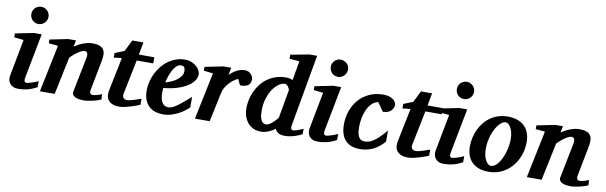

<svg xmlns="http://www.w3.org/2000/svg" viewBox="-48 -1215 5371 1703"><g transform="rotate(10 2637.0 -364.0)"><path d="M308.1 -32.2Q263.2 -7.8 222.7 2.2Q182.1 12.2 139.2 12.2Q111.8 12.2 93 2.9Q74.2 -6.3 63.5 -21Q52.7 -35.6 49.3 -54Q45.9 -72.3 49.8 -90.8L112.8 -422.9L26.9 -432.1V-466.8L191.9 -500H262.2L185.1 -99.1Q183.1 -90.3 182.6 -82Q182.1 -73.7 183.8 -67.4Q185.5 -61 190.4 -57.1Q195.3 -53.2 204.1 -53.2Q208 -53.2 219.5 -55.7Q231 -58.1 246.1 -62.5Q261.2 -66.9 277.6 -73.2Q293.9 -79.6 308.1 -86.9ZM294.9 -663.1Q294.9 -647 288.8 -632.8Q282.7 -618.7 272 -607.9Q261.2 -597.2 247.1 -591.1Q232.9 -585 216.8 -585Q200.7 -585 186.8 -591.1Q172.9 -597.2 162.4 -607.9Q151.9 -618.7 146 -632.8Q140.1 -647 140.1 -663.1Q140.1 -679.2 146 -693.4Q151.9 -707.5 162.4 -717.8Q172.9 -728 186.8 -734.1Q200.7 -740.2 216.8 -740.2Q232.9 -740.2 247.1 -734.1Q261.2 -728 272 -717.8Q282.7 -707.5 288.8 -693.4Q294.9 -679.2 294.9 -663.1Z M884.3 -22.9Q871.1 -16.6 851.6 -10.3Q832 -3.9 810.3 1Q788.6 5.9 766.8 9Q745.1 12.2 728 12.2Q711.4 12.2 692.1 9.8Q672.9 7.3 657 0.5Q641.1 -6.3 632.1 -18.6Q623 -30.8 627 -50.8L688 -356Q691.9 -374 691.7 -386.5Q691.4 -398.9 687.7 -406.7Q684.1 -414.6 678 -417.7Q671.9 -420.9 664.1 -420.9Q652.3 -420.9 637.2 -414.1Q622.1 -407.2 605.2 -396Q588.4 -384.8 571 -369.9Q553.7 -355 538.1 -338.9L467.3 0H334L421.9 -424.8L337.9 -433.1V-466.8L502 -500H571.3L559.1 -441.9Q577.1 -454.1 597.4 -464.8Q617.7 -475.6 638.4 -483.4Q659.2 -491.2 679.9 -495.6Q700.7 -500 720.2 -500Q757.3 -500 781.5 -491.5Q805.7 -482.9 818.1 -466.3Q830.6 -449.7 832.8 -425.3Q835 -400.9 829.1 -369.1L774.9 -87.9Q772.5 -75.7 774.7 -68.1Q776.9 -60.5 781 -56.2Q785.2 -51.8 790 -50.3Q794.9 -48.8 798.8 -48.8Q814.5 -48.8 836.9 -54.9Q859.4 -61 881.8 -70.8Z M1132.3 -418 1069.3 -108.9Q1064 -85.4 1074.5 -71.3Q1085 -57.1 1108.4 -57.1Q1120.1 -57.1 1136.5 -61Q1152.8 -64.9 1170.4 -70.3Q1188 -75.7 1204.6 -81.8Q1221.2 -87.9 1233.4 -91.8V-37.1Q1225.1 -33.2 1204.1 -25.1Q1183.1 -17.1 1156.2 -8.8Q1129.4 -0.5 1100.6 5.9Q1071.8 12.2 1048.3 12.2Q1019.5 12.2 998 5.4Q976.6 -1.5 962.4 -13.4Q948.2 -25.4 941.2 -42Q934.1 -58.6 934.1 -78.1Q934.1 -87.9 934.8 -97.7Q935.5 -107.4 938 -118.2L999 -416L927.2 -408.2V-449.2L1012.2 -482.9L1063 -585.9H1163.1L1142.1 -473.1H1281.2V-418Z M1565.4 -396Q1565.4 -404.8 1564.2 -413.3Q1563 -421.9 1559.3 -428.7Q1555.7 -435.5 1548.6 -439.7Q1541.5 -443.8 1530.3 -443.8Q1506.8 -443.8 1488.5 -427.2Q1470.2 -410.6 1456.1 -385Q1441.9 -359.4 1431.6 -328.9Q1421.4 -298.3 1414.6 -271Q1440.4 -276.9 1467.3 -288.6Q1494.1 -300.3 1515.9 -316.7Q1537.6 -333 1551.5 -353Q1565.4 -373 1565.4 -396ZM1695.3 -395Q1695.3 -368.7 1683.3 -346.2Q1671.4 -323.7 1650.4 -305.2Q1629.4 -286.6 1601.3 -271.7Q1573.2 -256.8 1541.3 -246.1Q1509.3 -235.4 1474.9 -228.5Q1440.4 -221.7 1407.2 -219.2Q1406.2 -210 1405.3 -198.2Q1404.3 -186.5 1404.3 -178.2Q1404.3 -152.3 1408.2 -130.4Q1412.1 -108.4 1420.9 -92.3Q1429.7 -76.2 1444.1 -67.1Q1458.5 -58.1 1479.5 -58.1Q1495.6 -58.1 1512.2 -64.5Q1528.8 -70.8 1550.8 -85.7Q1572.8 -100.6 1602.1 -125Q1631.3 -149.4 1672.4 -185.1V-89.8Q1657.7 -75.7 1634.3 -57.9Q1610.8 -40 1581.1 -24.4Q1551.3 -8.8 1517.1 1.7Q1482.9 12.2 1446.3 12.2Q1413.6 12.2 1381.3 3.9Q1349.1 -4.4 1323.5 -25.4Q1297.9 -46.4 1281.7 -82.3Q1265.6 -118.2 1265.6 -173.8Q1265.6 -211.9 1275.1 -251Q1284.7 -290 1302.2 -326.2Q1319.8 -362.3 1345.2 -394Q1370.6 -425.8 1402.6 -449.2Q1434.6 -472.7 1472.7 -486.3Q1510.7 -500 1553.2 -500Q1589.8 -500 1616.7 -487.8Q1643.6 -475.6 1661.1 -458.7Q1678.7 -441.9 1687 -424.1Q1695.3 -406.2 1695.3 -395Z M2168.5 -429.2Q2168.5 -394.5 2146.5 -377.2Q2124.5 -359.9 2073.2 -359.9L2046.4 -414.1Q2022.9 -402.3 2001.7 -386Q1980.5 -369.6 1963.9 -350.1Q1947.3 -330.6 1935.5 -308.6Q1923.8 -286.6 1919.4 -264.2L1863.3 0H1730.5L1818.4 -422.9L1734.4 -432.1V-466.8L1900.4 -500H1969.2L1956.5 -433.1Q1969.7 -446.8 1985.6 -459Q2001.5 -471.2 2019 -480.5Q2036.6 -489.7 2055.2 -494.9Q2073.7 -500 2092.3 -500Q2111.8 -500 2126.2 -492.9Q2140.6 -485.8 2149.9 -475.3Q2159.2 -464.8 2163.8 -452.4Q2168.5 -439.9 2168.5 -429.2Z M2507.3 -394Q2507.8 -396 2504.4 -403.8Q2501 -411.6 2495.1 -420.4Q2489.3 -429.2 2481.2 -436Q2473.1 -442.9 2464.4 -442.9Q2438 -442.9 2409.4 -423.3Q2380.9 -403.8 2356.7 -368.4Q2332.5 -333 2316.9 -283.7Q2301.3 -234.4 2301.3 -174.8Q2301.3 -114.3 2315.9 -86.7Q2330.6 -59.1 2358.4 -59.1Q2371.1 -59.1 2384 -65.4Q2397 -71.8 2409.9 -82.5Q2422.9 -93.3 2435.8 -106.7Q2448.7 -120.1 2461.4 -134.8ZM2586.4 -89.8Q2584 -77.6 2585.2 -69.6Q2586.4 -61.5 2589.1 -56.9Q2591.8 -52.2 2595.7 -50.5Q2599.6 -48.8 2602.5 -48.8Q2612.8 -48.8 2625.5 -52Q2638.2 -55.2 2651.1 -59.8Q2664.1 -64.5 2675.5 -69.6Q2687 -74.7 2695.3 -79.1V-29.8Q2682.6 -22.5 2664.6 -14.9Q2646.5 -7.3 2626 -1.2Q2605.5 4.9 2584.2 8.5Q2563 12.2 2543.5 12.2Q2505.4 12.2 2483.4 -0.5Q2461.4 -13.2 2453.1 -36.1Q2439.9 -25.9 2424.6 -17.1Q2409.2 -8.3 2392.8 -1.7Q2376.5 4.9 2359.9 8.5Q2343.3 12.2 2327.1 12.2Q2283.7 12.2 2252.7 -3.9Q2221.7 -20 2201.9 -46.1Q2182.1 -72.3 2172.9 -104.5Q2163.6 -136.7 2163.6 -168.9Q2163.6 -207 2171.9 -246.6Q2180.2 -286.1 2197 -322.8Q2213.9 -359.4 2239 -391.8Q2264.2 -424.3 2297.9 -448.2Q2331.5 -472.2 2373.8 -486.1Q2416 -500 2466.3 -500Q2484.9 -500 2499.8 -495.6Q2514.6 -491.2 2524.4 -487.8L2554.2 -661.1L2464.4 -668.9V-705.1L2633.3 -736.8H2701.2Z M3005.4 -32.2Q2960.4 -7.8 2919.9 2.2Q2879.4 12.2 2836.4 12.2Q2809.1 12.2 2790.3 2.9Q2771.5 -6.3 2760.7 -21Q2750 -35.6 2746.6 -54Q2743.2 -72.3 2747.1 -90.8L2810.1 -422.9L2724.1 -432.1V-466.8L2889.2 -500H2959.5L2882.3 -99.1Q2880.4 -90.3 2879.9 -82Q2879.4 -73.7 2881.1 -67.4Q2882.8 -61 2887.7 -57.1Q2892.6 -53.2 2901.4 -53.2Q2905.3 -53.2 2916.7 -55.7Q2928.2 -58.1 2943.4 -62.5Q2958.5 -66.9 2974.9 -73.2Q2991.2 -79.6 3005.4 -86.9ZM2992.2 -663.1Q2992.2 -647 2986.1 -632.8Q2980 -618.7 2969.2 -607.9Q2958.5 -597.2 2944.3 -591.1Q2930.2 -585 2914.1 -585Q2897.9 -585 2884 -591.1Q2870.1 -597.2 2859.6 -607.9Q2849.1 -618.7 2843.3 -632.8Q2837.4 -647 2837.4 -663.1Q2837.4 -679.2 2843.3 -693.4Q2849.1 -707.5 2859.6 -717.8Q2870.1 -728 2884 -734.1Q2897.9 -740.2 2914.1 -740.2Q2930.2 -740.2 2944.3 -734.1Q2958.5 -728 2969.2 -717.8Q2980 -707.5 2986.1 -693.4Q2992.2 -679.2 2992.2 -663.1Z M3457.5 -425.8Q3457.5 -417 3453.1 -403.8Q3448.7 -390.6 3437.7 -378.4Q3426.8 -366.2 3408.2 -357.7Q3389.6 -349.1 3361.3 -349.1L3306.2 -426.8Q3277.8 -420.4 3257.3 -403.3Q3236.8 -386.2 3222.7 -363.3Q3208.5 -340.3 3199.5 -314Q3190.4 -287.6 3185.5 -263.2Q3180.7 -238.8 3179 -219Q3177.2 -199.2 3177.2 -189Q3177.2 -166 3179.2 -143.3Q3181.2 -120.6 3188.2 -102.5Q3195.3 -84.5 3209.2 -73.2Q3223.1 -62 3247.6 -62Q3266.1 -62 3285.2 -67.4Q3304.2 -72.8 3326.4 -87.4Q3348.6 -102.1 3375.2 -127.7Q3401.9 -153.3 3435.5 -193.8V-94.2Q3415 -69.8 3391.6 -50.3Q3368.2 -30.8 3341.1 -16.8Q3314 -2.9 3283 4.6Q3252 12.2 3216.3 12.2Q3170.4 12.2 3137.2 -1.5Q3104 -15.1 3082.5 -40Q3061 -64.9 3050.8 -100.1Q3040.5 -135.3 3040.5 -178.2Q3040.5 -243.2 3060.8 -301.5Q3081.1 -359.9 3119.9 -404.1Q3158.7 -448.2 3214.6 -474.1Q3270.5 -500 3342.3 -500Q3372.1 -500 3393.8 -492.9Q3415.5 -485.8 3429.7 -474.9Q3443.8 -463.9 3450.7 -450.9Q3457.5 -438 3457.5 -425.8Z M3732.4 -418 3669.4 -108.9Q3664.1 -85.4 3674.6 -71.3Q3685.1 -57.1 3708.5 -57.1Q3720.2 -57.1 3736.6 -61Q3752.9 -64.9 3770.5 -70.3Q3788.1 -75.7 3804.7 -81.8Q3821.3 -87.9 3833.5 -91.8V-37.1Q3825.2 -33.2 3804.2 -25.1Q3783.2 -17.1 3756.3 -8.8Q3729.5 -0.5 3700.7 5.9Q3671.9 12.2 3648.4 12.2Q3619.6 12.2 3598.1 5.4Q3576.7 -1.5 3562.5 -13.4Q3548.3 -25.4 3541.3 -42Q3534.2 -58.6 3534.2 -78.1Q3534.2 -87.9 3534.9 -97.7Q3535.6 -107.4 3538.1 -118.2L3599.1 -416L3527.3 -408.2V-449.2L3612.3 -482.9L3663.1 -585.9H3763.2L3742.2 -473.1H3881.3V-418Z M4140.6 -32.2Q4095.7 -7.8 4055.2 2.2Q4014.6 12.2 3971.7 12.2Q3944.3 12.2 3925.5 2.9Q3906.7 -6.3 3896 -21Q3885.3 -35.6 3881.8 -54Q3878.4 -72.3 3882.3 -90.8L3945.3 -422.9L3859.4 -432.1V-466.8L4024.4 -500H4094.7L4017.6 -99.1Q4015.6 -90.3 4015.1 -82Q4014.6 -73.7 4016.4 -67.4Q4018.1 -61 4022.9 -57.1Q4027.8 -53.2 4036.6 -53.2Q4040.5 -53.2 4052 -55.7Q4063.5 -58.1 4078.6 -62.5Q4093.8 -66.9 4110.1 -73.2Q4126.5 -79.6 4140.6 -86.9ZM4127.4 -663.1Q4127.4 -647 4121.3 -632.8Q4115.2 -618.7 4104.5 -607.9Q4093.8 -597.2 4079.6 -591.1Q4065.4 -585 4049.3 -585Q4033.2 -585 4019.3 -591.1Q4005.4 -597.2 3994.9 -607.9Q3984.4 -618.7 3978.5 -632.8Q3972.7 -647 3972.7 -663.1Q3972.7 -679.2 3978.5 -693.4Q3984.4 -707.5 3994.9 -717.8Q4005.4 -728 4019.3 -734.1Q4033.2 -740.2 4049.3 -740.2Q4065.4 -740.2 4079.6 -734.1Q4093.8 -728 4104.5 -717.8Q4115.2 -707.5 4121.3 -693.4Q4127.4 -679.2 4127.4 -663.1Z M4520.5 -307.1Q4520.5 -343.8 4513.2 -370.1Q4505.9 -396.5 4495.4 -413.6Q4484.9 -430.7 4472.9 -438.7Q4460.9 -446.8 4451.7 -446.8Q4436.5 -446.8 4420.7 -436.8Q4404.8 -426.8 4389.9 -408.9Q4375 -391.1 4361.8 -366.5Q4348.6 -341.8 4338.6 -312.7Q4328.6 -283.7 4323 -251.2Q4317.4 -218.8 4317.4 -185.1Q4317.4 -146.5 4325 -119.4Q4332.5 -92.3 4343.5 -75.4Q4354.5 -58.6 4366.2 -50.8Q4377.9 -43 4386.7 -43Q4413.1 -43 4437.3 -66.9Q4461.4 -90.8 4480 -128.9Q4498.5 -167 4509.5 -213.9Q4520.5 -260.7 4520.5 -307.1ZM4664.6 -303.2Q4664.6 -263.7 4655.8 -225.1Q4647 -186.5 4629.9 -151.6Q4612.8 -116.7 4587.9 -86.7Q4563 -56.6 4530.8 -34.7Q4498.5 -12.7 4459.2 -0.2Q4419.9 12.2 4374.5 12.2Q4323.2 12.2 4285.6 -2.4Q4248 -17.1 4223.4 -42.7Q4198.7 -68.4 4186.8 -103.8Q4174.8 -139.2 4174.8 -181.2Q4174.8 -220.2 4183.3 -259Q4191.9 -297.9 4208.3 -333.5Q4224.6 -369.1 4249 -399.4Q4273.4 -429.7 4305.4 -452.1Q4337.4 -474.6 4376.7 -487.3Q4416 -500 4462.4 -500Q4508.3 -500 4545.7 -487.5Q4583 -475.1 4609.4 -450.4Q4635.7 -425.8 4650.1 -388.9Q4664.6 -352.1 4664.6 -303.2Z M5270 -22.9Q5256.8 -16.6 5237.3 -10.3Q5217.8 -3.9 5196 1Q5174.3 5.9 5152.6 9Q5130.9 12.2 5113.8 12.2Q5097.2 12.2 5077.9 9.8Q5058.6 7.3 5042.7 0.5Q5026.9 -6.3 5017.8 -18.6Q5008.8 -30.8 5012.7 -50.8L5073.7 -356Q5077.6 -374 5077.4 -386.5Q5077.1 -398.9 5073.5 -406.7Q5069.8 -414.6 5063.7 -417.7Q5057.6 -420.9 5049.8 -420.9Q5038.1 -420.9 5022.9 -414.1Q5007.8 -407.2 4991 -396Q4974.1 -384.8 4956.8 -369.9Q4939.5 -355 4923.8 -338.9L4853 0H4719.7L4807.6 -424.8L4723.6 -433.1V-466.8L4887.7 -500H4957L4944.8 -441.9Q4962.9 -454.1 4983.2 -464.8Q5003.4 -475.6 5024.2 -483.4Q5044.9 -491.2 5065.7 -495.6Q5086.4 -500 5106 -500Q5143.1 -500 5167.2 -491.5Q5191.4 -482.9 5203.9 -466.3Q5216.3 -449.7 5218.5 -425.3Q5220.7 -400.9 5214.8 -369.1L5160.6 -87.9Q5158.2 -75.7 5160.4 -68.1Q5162.6 -60.5 5166.7 -56.2Q5170.9 -51.8 5175.8 -50.3Q5180.7 -48.8 5184.6 -48.8Q5200.2 -48.8 5222.7 -54.9Q5245.1 -61 5267.6 -70.8Z"/></g></svg>

Font: Charis SIL Am
Style: Bold Italic
Weight: 700
Italic angle: -11°
Foundry: SIL International
Version: Version 5.000